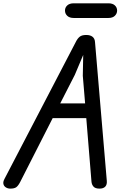

<svg xmlns="http://www.w3.org/2000/svg" viewBox="-43 -1142 730 1164"><path d="M19.5 1.5Q4.5 1.5 -7.2 -5.8Q-19 -13 -22.2 -26.2Q-25.5 -39.5 -15.5 -58L418 -890.5Q427 -908.5 440 -919.2Q453 -930 480 -930Q504 -930 517.8 -919.2Q531.5 -908.5 533 -887L604.5 -45.5Q606.5 -22.5 595 -10.5Q583.5 1.5 560.5 1.5Q534.5 1.5 523.8 -10.8Q513 -23 511.5 -41.5L480 -426H276.5L79 -38Q67 -15 55.2 -6.8Q43.5 1.5 19.5 1.5ZM322 -515H473L459 -682.5L461.5 -809L410.5 -688ZM404.5 -1033Q378.5 -1033 364.8 -1046Q351 -1059 351 -1078Q351 -1096.5 364.8 -1109.2Q378.5 -1122 404.5 -1122H614Q640 -1122 653.5 -1109.2Q667 -1096.5 667 -1078Q667 -1060 653.5 -1046.5Q640 -1033 614 -1033Z"/></svg>

Font: Edu AU VIC WA NT Pre Medium
Style: Regular
Weight: 500
Designer: Tina and Corey Anderson, Eben Sorkin, Mirko Velimirovic
Foundry: Google for Education
Version: Version 1.001